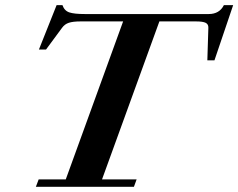

<svg xmlns="http://www.w3.org/2000/svg" viewBox="-20 -717 915 737"><path d="M117.7 0 128.4 -28.3H232.4L452.6 -634.8H289.1Q260.3 -634.8 244.4 -629.6Q228.5 -624.5 218.3 -610.4L156.7 -526.9H129.4L197.3 -697.3H219.7Q227.1 -675.8 246.1 -669.4Q265.1 -663.1 306.2 -663.1H781.2Q822.3 -663.1 839.4 -697.3H875L803.2 -485.4H775.9L779.8 -610.4Q780.3 -624 769.5 -629.4Q758.8 -634.8 732.4 -634.8H591.8L371.6 -28.3H504.4L494.1 0Z"/></svg>

Font: Elstob
Style: Bold Italic
Weight: 700
Italic angle: -20°
Designer: Peter S. Baker
Version: Version 1.015